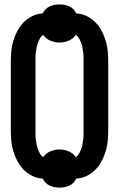

<svg xmlns="http://www.w3.org/2000/svg" viewBox="-20 -803 540 871"><path d="M250 48Q239 48 227.5 46Q216 44 205.5 39Q195 34 187 26Q179 18 174 7Q149 6 126.5 -5Q104 -16 87 -33.5Q70 -51 58.5 -73Q47 -95 40 -118.5Q33 -142 31 -166.5Q29 -191 29 -215V-520Q29 -544 31 -568.5Q33 -593 40 -616.5Q47 -640 58.5 -662Q70 -684 87 -701.5Q104 -719 126.5 -730Q149 -741 174 -742Q179 -753 187 -761Q195 -769 205.5 -774Q216 -779 227.5 -781Q239 -783 250 -783Q261 -783 272.5 -781Q284 -779 294.5 -774Q305 -769 313 -761Q321 -753 326 -742Q351 -741 373.5 -730Q396 -719 413 -701.5Q430 -684 441.5 -662Q453 -640 460 -616.5Q467 -593 469 -568.5Q471 -544 471 -520V-215Q471 -191 469 -166.5Q467 -142 460 -118.5Q453 -95 441.5 -73Q430 -51 413 -33.5Q396 -16 373.5 -5Q351 6 326 7Q321 18 313 26Q305 34 294.5 39Q284 44 272.5 46Q261 48 250 48ZM176 -90Q188 -108 208.5 -116.5Q229 -125 250 -125Q271 -125 291.5 -116.5Q312 -108 324 -90Q333 -96 338.5 -106Q344 -116 348 -126.5Q352 -137 354 -148Q356 -159 357.5 -170Q359 -181 359 -192.5Q359 -204 359 -215V-520Q359 -531 359 -542.5Q359 -554 357.5 -565Q356 -576 354 -587Q352 -598 348 -608.5Q344 -619 338.5 -629Q333 -639 324 -645Q312 -627 291.5 -618.5Q271 -610 250 -610Q229 -610 208.5 -618.5Q188 -627 176 -645Q167 -639 161.5 -629Q156 -619 152 -608.5Q148 -598 146 -587Q144 -576 142.5 -565Q141 -554 141 -542.5Q141 -531 141 -520V-215Q141 -204 141 -192.5Q141 -181 142.5 -170Q144 -159 146 -148Q148 -137 152 -126.5Q156 -116 161.5 -106Q167 -96 176 -90Z"/></svg>

Font: Iosevka Heavy
Style: Regular
Weight: 900
Monospace: yes
Designer: Belleve Invis
Foundry: Belleve Invis
Version: Version 32.5.0; ttfautohint (v1.8.4)